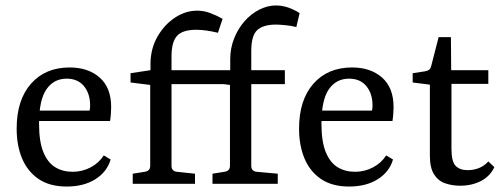

<svg xmlns="http://www.w3.org/2000/svg" viewBox="-20 -673 1841 703"><path d="M41 -202Q41 -307 93.5 -366.5Q146 -426 235 -426Q303 -426 345 -389Q387 -352 387 -281Q387 -271 386 -256.5Q385 -242 383 -230H98V-268H308Q309 -273 309.5 -277Q310 -281 310 -287Q310 -330 287.5 -357.5Q265 -385 224 -385Q177 -385 150 -346Q123 -307 123 -220Q123 -154 139 -115.5Q155 -77 182.5 -60.5Q210 -44 246 -44Q281 -44 311.5 -60Q342 -76 360 -104L385 -89Q372 -44 329.5 -17Q287 10 224 10Q162 10 121.5 -17.5Q81 -45 61 -92.5Q41 -140 41 -202Z M466 0V-37L510 -44Q530 -47 530 -66V-362L458 -371V-405L531 -416V-442Q532 -497 557.5 -540.5Q583 -584 621.5 -609Q660 -634 702 -634Q726 -634 749 -625.5Q772 -617 795 -604L778 -553Q758 -558 737 -561Q716 -564 699 -564Q648 -564 628 -541.5Q608 -519 608 -467V-416H823V-365H608V-66Q608 -46 628 -44L694 -37V0Z M990 -653Q1013 -653 1035 -645.5Q1057 -638 1077 -625L1065 -574Q1045 -579 1023.5 -581Q1002 -583 987 -583Q941 -582 920.5 -561.5Q900 -541 900 -486V-416H1023V-365H900V-66Q900 -46 920 -44L997 -37V0H758V-37L802 -44Q822 -47 822 -66V-362L750 -371V-405L823 -416V-457Q823 -497 837.5 -533Q852 -569 876 -596Q900 -623 930 -638Q960 -653 990 -653Z M1075 -202Q1075 -307 1127.5 -366.5Q1180 -426 1269 -426Q1337 -426 1379 -389Q1421 -352 1421 -281Q1421 -271 1420 -256.5Q1419 -242 1417 -230H1132V-268H1342Q1343 -273 1343.5 -277Q1344 -281 1344 -287Q1344 -330 1321.5 -357.5Q1299 -385 1258 -385Q1211 -385 1184 -346Q1157 -307 1157 -220Q1157 -154 1173 -115.5Q1189 -77 1216.5 -60.5Q1244 -44 1280 -44Q1315 -44 1345.5 -60Q1376 -76 1394 -104L1419 -89Q1406 -44 1363.5 -17Q1321 10 1258 10Q1196 10 1155.5 -17.5Q1115 -45 1095 -92.5Q1075 -140 1075 -202Z M1554 -363 1491 -371V-405L1537 -412Q1547 -414 1552 -418.5Q1557 -423 1559 -432L1586 -537H1631L1632 -416H1768V-366H1633V-129Q1633 -81 1648.5 -65.5Q1664 -50 1692 -50Q1715 -50 1734.5 -58Q1754 -66 1768 -82L1790 -61Q1774 -27 1740.5 -10Q1707 7 1665 7Q1635 7 1609.5 -2Q1584 -11 1569 -35Q1554 -59 1554 -103Z"/></svg>

Font: Yrsa
Style: Regular
Weight: 400
Designer: Anna Giedrys (Yrsa+Rasa design), David Brezina (Yrsa art-direction, Rasa art-direction, design)
Foundry: Rosetta Type Foundry
Version: Version 2.004